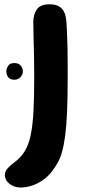

<svg xmlns="http://www.w3.org/2000/svg" viewBox="-20 -622 392 882"><path d="M288.4 -457.7Q289.4 -433.6 290.1 -404.6Q290.7 -375.7 290.8 -341.7Q290.9 -307.7 290.9 -268Q290.9 -174.2 288.1 -108.8Q285.3 -43.3 279.4 1.1Q273.4 45.4 265.1 75.1Q256.8 104.8 245.1 125.4Q233.3 146 218.2 166Q199.2 190.7 174.2 207.3Q149.1 224 123.6 231.7Q98 239.4 75.8 239.4Q44.8 239.4 23.6 222.4Q2.4 205.3 2.4 183Q2.4 164 16.4 149.7Q30.3 135.4 45.7 124.1Q76.3 101.9 94.6 70.9Q112.9 39.9 121.8 -5.3Q130.8 -50.6 134 -115.5Q137.2 -180.4 137.2 -270.6Q137.2 -326.7 136.2 -370.2Q135.2 -413.8 134.2 -450.2Q133.2 -486.7 133 -519.6Q133 -557 149.7 -579.7Q166.3 -602.4 208.4 -602.4Q239.2 -602.4 257.4 -588.5Q275.6 -574.6 281.7 -545.9Q285.2 -529.9 286.3 -503.8Q287.4 -477.7 288.4 -457.7ZM9 -295.3Q9 -306.1 17.2 -319.3Q25.3 -332.4 45.9 -332.4Q65.2 -332.4 75.2 -320.6Q85.1 -308.7 85.1 -295.3Q85.1 -278.8 73.6 -267.2Q62 -255.7 46.4 -255.7Q27 -255.7 18 -266.7Q9 -277.8 9 -295.3Z"/></svg>

Font: Playpen Sans Hebrew
Style: Regular
Weight: 400
Designer: Tom Grace, Laura Meseguer, Veronika Burian, José Scaglione
Foundry: TypeTogether
Version: Version 2.000